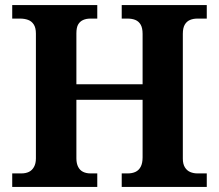

<svg xmlns="http://www.w3.org/2000/svg" viewBox="-20 -734 859 754"><path d="M28 0V-53H64Q81 -53 93.5 -59Q106 -65 113.5 -78.5Q121 -92 121 -112V-602Q121 -625 112.5 -638Q104 -651 90 -656Q76 -661 59 -661H28V-714H362V-661H335Q319 -661 306.5 -655.5Q294 -650 287 -638Q280 -626 280 -603V-403H540V-601Q540 -624 532.5 -637Q525 -650 512 -655.5Q499 -661 481 -661H458V-714H792V-661H755Q739 -661 726 -655.5Q713 -650 705.5 -637Q698 -624 698 -601V-111Q698 -90 706 -77Q714 -64 727 -58.5Q740 -53 755 -53H792V0H458V-53H482Q499 -53 512 -59Q525 -65 532.5 -79Q540 -93 540 -116V-342H280V-112Q280 -92 287 -78.5Q294 -65 306.5 -59Q319 -53 335 -53H362V0Z"/></svg>

Font: Noto Serif Khmer
Style: Bold
Weight: 700
Version: Version 2.003